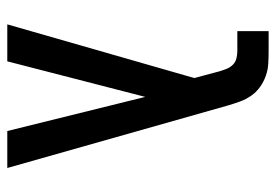

<svg xmlns="http://www.w3.org/2000/svg" viewBox="-138 -638 775 540"><g transform="rotate(90 250.0 -367.5)"><path d="M48 0 199 -526 180 -597Q180 -597 180 -597Q180 -597 180 -597Q177 -607 173 -617Q169 -627 161.5 -634.5Q154 -642 143.5 -644.5Q133 -647 123 -647H67V-735H123Q141 -735 158.5 -734Q176 -733 193 -727Q210 -721 224.5 -710.5Q239 -700 249 -685.5Q259 -671 265 -654.5Q271 -638 276 -621L452 0H348L252 -388L152 0Z"/></g></svg>

Font: Iosevka SS04 Semibold
Style: Regular
Weight: 600
Monospace: yes
Designer: Belleve Invis
Foundry: Belleve Invis
Version: Version 19.0.0; ttfautohint (v1.8.4)